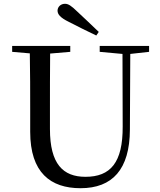

<svg xmlns="http://www.w3.org/2000/svg" viewBox="-20 -974 843 1011"><path d="M500 -806C461 -843 423 -880 387 -913C355 -944 340 -954 322 -954C299 -954 283 -937 283 -918C283 -899 297 -881 342 -859C389 -835 438 -810 487 -787ZM505 -701 625 -690 626 -308C627 -118 562 -43 430 -43C312 -43 243 -110 243 -295V-394C243 -494 243 -594 244 -692L350 -701V-732H44V-701L137 -693C139 -594 139 -493 139 -394V-280C139 -65 246 17 404 17C572 17 663 -82 664 -291L666 -690L765 -701V-732H505Z"/></svg>

Font: Noto Serif KR Medium
Style: Regular
Weight: 500
Designer: Ryoko NISHIZUKA 西塚涼子 (kana & ideographs); Frank Grießhammer (Latin, Greek & Cyrillic); Wenlong ZHANG 张文龙 (bopomofo); San
Foundry: Adobe
Version: Version 2.001;hotconv 1.1.0;makeotfexe 2.6.0